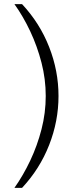

<svg xmlns="http://www.w3.org/2000/svg" viewBox="-20 -755 373 932"><path d="M87 -735Q173 -643 218.5 -527Q264 -411 264 -289Q264 -167 218.5 -51Q173 65 87 157H50Q93 96 127 24Q161 -48 181.5 -127.5Q202 -207 202 -289Q202 -371 181.5 -450.5Q161 -530 127 -602.5Q93 -675 50 -735Z"/></svg>

Font: Archivo SemiCondensed ExtraLight
Style: Regular
Weight: 250
Width: 4
Designer: Hector Gatti
Foundry: Omnibus-Type
Version: Version 2.001